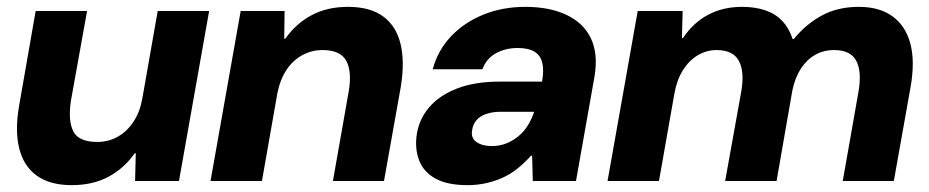

<svg xmlns="http://www.w3.org/2000/svg" viewBox="-20 -528 2711 560"><path d="M189 12Q126 12 87.5 -15.5Q49 -43 36 -95.5Q23 -148 36 -221L84 -496H234L187 -235Q178 -177 193.5 -145.5Q209 -114 264 -114Q296 -114 323 -129Q350 -144 369 -172.5Q388 -201 395 -240L440 -496H590L502 0H374L376 -81H373Q342 -37 296.5 -12.5Q251 12 189 12Z M594 0 682 -496H810L809 -415H812Q843 -459 888.5 -483.5Q934 -508 995 -508Q1059 -508 1097 -480.5Q1135 -453 1148 -401Q1161 -349 1149 -275L1100 0H951L997 -261Q1007 -319 990 -350.5Q973 -382 921 -382Q889 -382 861.5 -367Q834 -352 815.5 -324Q797 -296 789 -256L744 0Z M1344 12Q1285 12 1250.5 -7Q1216 -26 1203 -59Q1190 -92 1195 -132Q1201 -178 1230.5 -213.5Q1260 -249 1312 -269.5Q1364 -290 1439 -290H1561Q1567 -324 1561.5 -345.5Q1556 -367 1538.5 -377.5Q1521 -388 1490 -388Q1455 -388 1427 -373Q1399 -358 1387 -326H1242Q1257 -381 1295 -421.5Q1333 -462 1389 -485Q1445 -508 1512 -508Q1583 -508 1632.5 -484.5Q1682 -461 1703.5 -416Q1725 -371 1714 -305L1660 0H1534L1532 -74H1529Q1510 -53 1489.5 -36.5Q1469 -20 1445.5 -9.5Q1422 1 1396.5 6.5Q1371 12 1344 12ZM1414 -102Q1438 -102 1457.5 -110Q1477 -118 1493 -131.5Q1509 -145 1520 -163Q1531 -181 1538 -202H1441Q1416 -202 1397.5 -195.5Q1379 -189 1369 -176.5Q1359 -164 1357 -148Q1353 -125 1370 -113.5Q1387 -102 1414 -102Z M1752 0 1840 -496H1971L1969 -417H1972Q2002 -462 2045.5 -485Q2089 -508 2144 -508Q2181 -508 2210.5 -498.5Q2240 -489 2260.5 -468Q2281 -447 2292 -414H2295Q2330 -457 2376.5 -482.5Q2423 -508 2485 -508Q2545 -508 2583 -480.5Q2621 -453 2635 -401.5Q2649 -350 2636 -275L2587 0H2438L2484 -261Q2494 -319 2477.5 -350.5Q2461 -382 2413 -382Q2382 -382 2357.5 -368Q2333 -354 2316 -328Q2299 -302 2291 -264L2245 0H2095L2142 -261Q2152 -319 2135 -350.5Q2118 -382 2070 -382Q2041 -382 2015.5 -367Q1990 -352 1972 -323.5Q1954 -295 1947 -255L1902 0Z"/></svg>

Font: DM Sans 36pt Black
Style: Italic
Weight: 900
Italic angle: -10°
Designer: Colophon Foundry, Jonny Pinhorn
Foundry: Colophon Foundry
Version: Version 4.004;gftools[0.9.30]